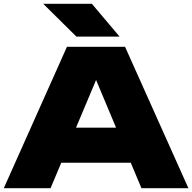

<svg xmlns="http://www.w3.org/2000/svg" viewBox="-21 -998 1019 1018"><path d="M227 -135V-321H741V-135ZM642 -750 978 0H729L457 -649H520L247 0H-1L334 -750ZM466 -978 613 -804H384L208 -978Z"/></svg>

Font: Unbounded ExtraBold
Style: Regular
Weight: 800
Designer: Luke Prowse, Jean-Baptiste Morizot, Fátima Lázaro, Florian Runge
Foundry: NaN
Version: Version 1.701;gftools[0.9.28.dev5+ged2979d]